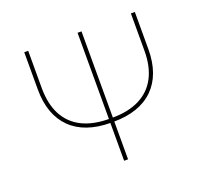

<svg xmlns="http://www.w3.org/2000/svg" viewBox="-125 -877 1098 1026"><g transform="rotate(-20 424.5 -364.0)"><path d="M716.3 -727.5H738.8V-515.6Q738.8 -443.4 718.5 -387.5Q698.2 -331.5 658.9 -293Q619.6 -254.4 562.5 -234.6Q505.4 -214.8 431.6 -214.8H417Q343.3 -214.8 286.1 -234.6Q229 -254.4 189.7 -293Q150.4 -331.5 130.1 -387.5Q109.9 -443.4 109.9 -515.6V-727.5H132.3V-515.6Q132.3 -425.3 165 -363Q197.8 -300.8 261.2 -269Q324.7 -237.3 417 -237.3H431.6Q524.4 -237.3 587.6 -269.3Q650.9 -301.3 683.6 -363.3Q716.3 -425.3 716.3 -515.6ZM413.1 -727.5H435.5V0H413.1Z"/></g></svg>

Font: Inter 16pt Thin
Style: Regular
Weight: 250
Version: Version 4.001;git-66647c0bb